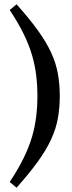

<svg xmlns="http://www.w3.org/2000/svg" viewBox="-20 -737 336 893"><path d="M154 -290.5Q154 -340.5 148.2 -387.5Q142.5 -434.5 128.5 -482Q114.5 -529.5 89.2 -580.8Q64 -632 25 -690.5L57 -717Q117.5 -649.5 156.8 -594.8Q196 -540 218.2 -491.5Q240.5 -443 249.2 -394.2Q258 -345.5 258 -290.5Q258 -235.5 249.2 -187Q240.5 -138.5 218.2 -89.8Q196 -41 156.8 13.5Q117.5 68 57 136L25 109.5Q64 51 89.2 -0.5Q114.5 -52 128.5 -99.2Q142.5 -146.5 148.2 -193.8Q154 -241 154 -290.5Z"/></svg>

Font: Newsreader 16pt 16pt SemiBold
Style: Regular
Weight: 600
Version: Version 1.003